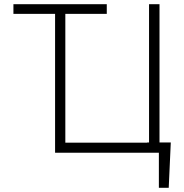

<svg xmlns="http://www.w3.org/2000/svg" viewBox="-20 -727 875 914"><path d="M488.3 -661.1H291V-47.9H680.7V-48.8H689.5V-707H739.3V-48.8H793L783.2 167H736.3V0H242.2V-661.1H43.9V-707H488.3Z"/></svg>

Font: Pretendard GOV ExtraLight
Style: Regular
Weight: 200
Designer: Base glyphs from Inter by Rasmus Andersson; Hangeul glyphs from Noto Sans CJK(Source Han Sans) by Jang Soo-young and Kan
Foundry: Kil Hyung-jin
Version: Version 1.309